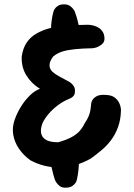

<svg xmlns="http://www.w3.org/2000/svg" viewBox="-20 -763 615 884"><path d="M120 -25Q88 -48 67.5 -78Q47 -108 41 -142.5Q35 -177 48 -213Q59 -244 77.5 -273.5Q96 -303 119 -325Q142 -347 164 -354Q124 -379 101 -416.5Q78 -454 80 -503Q86 -543 103.5 -568Q121 -593 147 -608Q173 -623 203 -631.5Q233 -640 264 -646L384 -649Q384 -649 392 -648.5Q400 -648 411.5 -645Q423 -642 434.5 -635Q446 -628 453.5 -615.5Q461 -603 461 -585Q461 -571 452.5 -562.5Q444 -554 434 -549Q424 -544 416 -542.5Q408 -541 408 -541Q359 -540 324.5 -536.5Q290 -533 266.5 -525.5Q243 -518 225 -503Q217 -493 212 -481Q207 -469 208.5 -456.5Q210 -444 222 -432Q232 -423 250.5 -412.5Q269 -402 301 -385Q301 -385 307.5 -380Q314 -375 320 -365.5Q326 -356 325 -342Q325 -329 319 -322Q313 -315 307 -312Q301 -309 301 -309Q273 -298 248 -279.5Q223 -261 205 -240Q187 -219 177 -199Q166 -173 169 -152Q172 -131 191 -119.5Q210 -108 248 -108Q287 -119 311 -132.5Q335 -146 348.5 -162Q362 -178 369 -194Q382 -213 388 -227.5Q394 -242 396 -254.5Q398 -267 399 -277Q399 -277 399.5 -285Q400 -293 406 -303Q412 -313 426 -320.5Q440 -328 467 -326Q494 -325 508 -314Q522 -303 528.5 -289.5Q535 -276 536 -266Q537 -256 537 -256Q536 -212 523.5 -178Q511 -144 491.5 -118Q472 -92 447.5 -71.5Q423 -51 398 -33Q327 7 255 8Q183 9 120 -25ZM283 101Q266 102 255.5 94Q245 86 240 78Q235 70 235 70Q231 60 226 42.5Q221 25 217 6Q213 -13 212 -28L343 -33Q344 -16 342.5 4.5Q341 25 338 43.5Q335 62 331 74Q331 74 326.5 80.5Q322 87 312 94Q302 101 283 101ZM215 -608Q214 -626 215.5 -646Q217 -666 220.5 -685Q224 -704 228 -715Q228 -715 232 -722Q236 -729 246.5 -736Q257 -743 275 -743Q292 -743 302.5 -735.5Q313 -728 318.5 -719.5Q324 -711 324 -711Q328 -701 333 -684Q338 -667 342 -648Q346 -629 346 -613Z"/></svg>

Font: Sour Gummy Black SemiBold
Style: Regular
Weight: 600
Version: Version 1.000